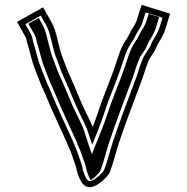

<svg xmlns="http://www.w3.org/2000/svg" viewBox="-20 -750 769 789"><path d="M50 -660C61.7 -639.3 73.4 -618.8 85 -598C88 -592 89.2 -586.9 91 -577C97.9 -554.7 103.2 -532.8 110 -508C118 -476.1 128.9 -454.5 140 -424C152.4 -390.4 161.4 -375.5 174 -344C198.8 -284.5 222.4 -235.9 248 -179C258.7 -157.6 260 -148 269 -130C270.3 -128.7 271 -127 271 -125L277 -109L281 -97C286.3 -81.1 293.7 -65.4 296 -47C307 -11.2 324.1 35.2 370 14C393.6 3.1 416.7 -19.1 430 -39C446.4 -81.5 453.6 -115.8 468 -161C498.1 -251.3 532.8 -339.6 565 -427C570.8 -442.8 586.6 -497.4 597 -513C612.6 -534.8 618.3 -544.2 627 -566C638.1 -584.6 651.7 -606.1 659 -628L679 -694L562 -730L541 -664C541 -662.7 540 -660.3 538 -657L532 -645C516.1 -623.7 511.7 -605.7 496 -583C484.7 -567 474.7 -545 466 -517C445.7 -454.2 426.3 -405.6 403 -346C388.7 -308 376 -265.5 361 -228L360 -231C348.4 -255.4 343 -269.6 331 -292C309.2 -335.5 290.4 -388.9 269 -434C259.7 -452.5 246.5 -488.7 239 -509C219.2 -555.2 215.5 -616.8 192 -658L157 -720ZM567.9 -666.1 578.3 -698.8 647.8 -677.4 635.2 -635.6C628.6 -616.4 616.1 -596.4 604.5 -577.1C595.8 -555.3 592.9 -550.2 576.4 -527.2C560.5 -503.3 547 -450.4 541.5 -435.6C509.4 -348.5 474.7 -260.2 444.2 -168.7C429.7 -123.1 422 -88.6 407.7 -50.7C396.2 -34.4 376.6 -16.6 359.5 -8.7C340.6 0 333.2 -11.6 320.5 -52.4C317.1 -75.2 309.2 -91.4 304.7 -104.9L300.6 -117.3L296.7 -127.6C296.2 -129.4 292 -140.3 291.4 -141.6C284.9 -155.2 281.2 -168.2 270.6 -189.8C244.5 -247.6 221.4 -295.1 197.1 -353.4C184.1 -386.2 175.2 -401.1 163.5 -432.6C151.7 -464.8 141.6 -484.7 134.2 -514.3C127.5 -538.8 122.1 -560.7 115.3 -582.9C113.1 -594.8 112.1 -599.7 107.1 -609.7C98.9 -624.4 91.8 -636.9 84.1 -650.5L147.5 -686L170.3 -645.7C189.4 -612.2 194.2 -550.8 215.8 -499.8C223.5 -478.8 236.4 -443.6 246.5 -423C267.6 -378.3 285.7 -326.8 308.8 -280.5C320.2 -259.1 325.3 -245.9 336.8 -221.7C337.1 -220.7 337 -221 337.3 -220.1L358.9 -155.4L384.2 -218.7C399.7 -257.6 412.7 -300.6 426.3 -337.1C449.5 -396.2 469.2 -445.6 489.8 -509.5C498.1 -536.2 507.2 -555.5 516.5 -568.7C535.8 -596.5 539.7 -613.7 553.3 -631.8L559.9 -644.8C565 -653.9 561.3 -644.2 567.9 -666.1ZM96.6 -652.6C105.2 -637.5 113.8 -622.4 123 -605.8C127.5 -596.7 128.5 -591.9 130.6 -580.8C137.3 -558.6 142.8 -536.6 149.5 -512C157.1 -481.7 167.5 -461.3 179 -429.6C190.9 -397.4 199.8 -382.6 212.8 -350.2C237.2 -291.5 260.5 -243.6 286.3 -186.1C297.2 -164.2 299 -154.5 306.2 -139.5C307.1 -138.1 309.9 -133 310.7 -128.6L316.1 -114.4L320.2 -102.1C324.9 -87.9 332.7 -71.4 335.7 -50.4C340.3 -35.6 346.5 -18.9 353 -9.8C366 -17.7 382.1 -32.9 391.9 -46.9C407 -86.9 414.3 -120.4 428.8 -166C459.2 -257.1 493.9 -345.4 526 -432.6C531.7 -448 545.3 -500.4 560.3 -522.9C576.5 -545.7 579.9 -551.5 588.7 -573.4C600.2 -592.6 612.9 -612.8 619.8 -632.9L634 -680L591.1 -693.2L580.7 -660.6C579.9 -656.9 578.3 -653.1 575.8 -648.9L569.4 -635.9C555.5 -617.4 551.3 -600 532.6 -573C523.1 -559.4 513.6 -539.3 505.2 -512.2C484.7 -448.6 465.1 -399.4 441.9 -340.2C428 -303.2 415.2 -260.4 399.8 -221.9L357.4 -116.1L321.2 -224.9C309.8 -249.1 304.5 -262.7 292.9 -284.3C270.1 -329.9 251.9 -381.9 230.7 -426.7C220.8 -446.6 207.8 -482.3 200.2 -503C179.3 -552.2 174.4 -614.5 154.3 -649.6L139.2 -676.4Z"/></svg>

Font: Tape
Style: Regular
Weight: 500
Foundry: Cannot Into Space Fonts
Version: Version 0.97